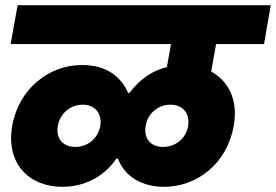

<svg xmlns="http://www.w3.org/2000/svg" viewBox="-20 -760 1065 741"><path d="M271 -193C224 -193 195 -224 203 -273C211 -322 251 -356 300 -356C346 -356 375 -322 367 -274C358 -225 318 -193 271 -193ZM609 -193C562 -193 534 -225 542 -274C550 -322 590 -356 638 -356C686 -356 714 -322 706 -273C697 -224 657 -193 609 -193ZM613 -39C740 -39 856 -128 882 -274C900 -374 862 -447 795 -484L814 -590H999L1025 -740H48L21 -590H640L624 -501C573 -489 523 -459 479 -401H475C438 -483 369 -509 296 -509C170 -509 53 -419 27 -274C2 -128 93 -39 220 -39C303 -39 381 -76 429 -148H435C462 -76 531 -39 613 -39Z"/></svg>

Font: SVN-Poppins ExtraBold
Style: Italic
Weight: 800
Italic angle: -10°
Designer: Ninad Kale (Devanagari), Jonny Pinhorn (Latin)
Foundry: Indian Type Foundry
Version: Version 3.002 2017